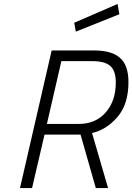

<svg xmlns="http://www.w3.org/2000/svg" viewBox="-20 -950 669 970"><path d="M629 -535Q629 -423 573 -358.5Q517 -294 445 -278Q445 -278 526 0H464L387 -270H205L142 0H81L241 -695H457Q544 -695 586.5 -657.5Q629 -620 629 -535ZM565 -533Q565 -592 537.5 -616.5Q510 -641 449 -641H290L217 -324H379Q463 -324 514 -382Q565 -440 565 -533ZM363 -790 355 -835 574 -930 583 -878Z"/></svg>

Font: Titillium Web Light
Style: Italic
Weight: 300
Italic angle: -13°
Version: Version 1.002;PS 57.000;hotconv 1.0.70;makeotf.lib2.5.55311